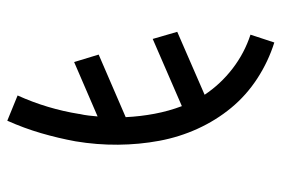

<svg xmlns="http://www.w3.org/2000/svg" viewBox="-146 -422 791 540"><g transform="rotate(90 250.0 -152.5)"><path d="M320 223 249 194Q268 152 281 108.5Q294 65 301 21V20Q304 7 305.5 -6Q307 -19 308 -31L155 35L134 -34L310 -110Q308 -151 300.5 -191Q293 -231 279 -268L90 -186L70 -255L247 -332Q217 -377 173.5 -410.5Q130 -444 78 -461L100 -528Q154 -511 201.5 -480Q249 -449 284 -406.5Q319 -364 342.5 -312.5Q366 -261 376.5 -204.5Q387 -148 387.5 -88.5Q388 -29 378 31Q369 80 355 128Q341 176 320 223Z"/></g></svg>

Font: Iosevka Curly Slab
Style: Italic
Weight: 400
Italic angle: -9°
Monospace: yes
Designer: Belleve Invis
Foundry: Belleve Invis
Version: Version 22.1.2; ttfautohint (v1.8.4)